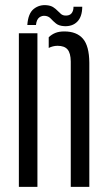

<svg xmlns="http://www.w3.org/2000/svg" viewBox="-20 -730 420 750"><path d="M53.7 0V-600H126.2V0ZM256.4 0V-489.8Q256 -522.7 243.8 -536.9Q231.6 -551.1 204.8 -551.1Q195.4 -551.1 186.9 -548.9Q178.3 -546.7 170.3 -542.7V-584.4Q181.8 -595.6 196.3 -601.4Q210.9 -607.2 231.2 -607.2Q279.4 -607.2 303.9 -578.9Q328.4 -550.7 328.9 -484.7V0ZM267.1 -703.7H301.3Q301 -664.9 282.1 -645.6Q263.2 -626.2 230.9 -627.8Q210 -629 198.7 -638.2Q187.3 -647.5 178.8 -656.9Q170.3 -666.3 157.7 -667.9Q144.3 -669.9 133.5 -661.9Q122.8 -653.9 120.5 -632.4H86.7Q89.9 -677.9 112.1 -695.3Q134.2 -712.7 163.7 -709.5Q178.8 -707.9 188.2 -701.7Q197.7 -695.5 204.6 -688.2Q211.6 -680.9 218.1 -675.5Q224.5 -670.1 233.7 -669.3Q251.5 -668.1 259.5 -678Q267.4 -687.9 267.1 -703.7Z"/></svg>

Font: Big Shoulders Stencil Display SC Thin
Style: Regular
Weight: 100
Designer: Patric King
Foundry: XO Type Co
Version: Version 2.001